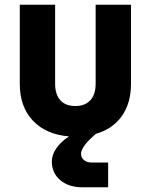

<svg xmlns="http://www.w3.org/2000/svg" viewBox="-20 -570 640 815"><path d="M386 -550H536V-214Q536 -132 497 -77Q458 -22 387 -2L365 18Q346 36 335 53Q324 70 324 83Q324 99 336.5 109.5Q349 120 370 120H439V225H331Q271 225 235.5 194.5Q200 164 200 115Q200 87 219.5 59Q239 31 273 9Q175 1 119.5 -58Q64 -117 64 -214V-550H214V-215Q214 -169 236 -144.5Q258 -120 300 -120Q341 -120 363.5 -144.5Q386 -169 386 -215Z"/></svg>

Font: JetBrains Mono Extra Bold
Style: Regular
Weight: 800
Monospace: yes
Designer: Philipp Nurullin, Konstantin Bulenkov
Foundry: JetBrains
Version: 2.002